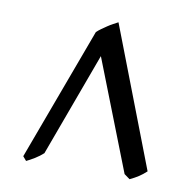

<svg xmlns="http://www.w3.org/2000/svg" viewBox="-61 -819 614 605"><g transform="rotate(10 246.0 -516.5)"><path d="M442.9 -310.1Q430.7 -298.8 419.2 -291.3Q407.7 -283.7 391.1 -275.9L373 -289.1L234.9 -642.1L112.8 -310.1Q107.4 -305.2 100.6 -300Q93.8 -294.9 86.4 -290.3Q79.1 -285.6 72 -282Q64.9 -278.3 60.1 -275.9L48.8 -289.1L206.1 -713.9Q211.9 -719.7 220.5 -725.8Q229 -731.9 237.8 -737.8Q246.6 -743.7 255.4 -748.5Q264.2 -753.4 271 -756.8L442.9 -310.1Z"/></g></svg>

Font: Gentium
Style: Regular
Weight: 400
Designer: J. Victor Gaultney
Version: Version 1.03; 2011; OFL 1.1 release